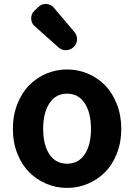

<svg xmlns="http://www.w3.org/2000/svg" viewBox="-20 -919 666 953"><path d="M43.9 -279.3Q43.9 -346.7 66.4 -403.3Q88.9 -460 126 -497.1Q163.1 -534.2 211.4 -554.2Q259.8 -574.2 313 -574.2Q366.2 -574.2 414.6 -554.2Q462.9 -534.2 500 -497.1Q537.1 -460 559.6 -403.3Q582 -346.7 582 -279.3Q582 -211.9 559.6 -155.8Q537.1 -99.6 500 -63Q462.9 -26.4 414.6 -6.3Q366.2 13.7 313 13.7Q259.8 13.7 211.4 -6.3Q163.1 -26.4 126 -63Q88.9 -99.6 66.4 -155.8Q43.9 -211.9 43.9 -279.3ZM431.6 -279.3Q431.6 -359.4 400.4 -406.7Q369.1 -454.1 313 -454.1Q256.8 -454.1 225.6 -406.7Q194.3 -359.4 194.3 -279.3Q194.3 -199.2 225.6 -152.8Q256.8 -106.4 313 -106.4Q369.1 -106.4 400.4 -152.8Q431.6 -199.2 431.6 -279.3ZM345.7 -685.5Q330.1 -670.9 308.6 -669.9Q307.6 -669.9 306.6 -669.9Q286.1 -669.9 270.5 -683.6L153.3 -788.1Q134.8 -803.7 134.8 -828.1Q134.8 -850.6 151.4 -866.2L169.9 -883.8Q185.5 -899.4 207 -899.4Q208 -899.4 210 -899.4Q233.4 -897.5 248 -879.9L349.6 -759.8Q362.3 -745.1 362.3 -724.6Q362.3 -701.2 345.7 -685.5Z"/></svg>

Font: Gen Jyuu Gothic P Bold
Style: Bold
Weight: 700
Designer: [Source Han Sans]
Ryoko NISHIZUKA  (kana & ideographs); Paul D. Hunt (Latin, Greek & Cyrillic); Wenlong ZHANG  (bopomofo
Version: Version 1.002.20150607